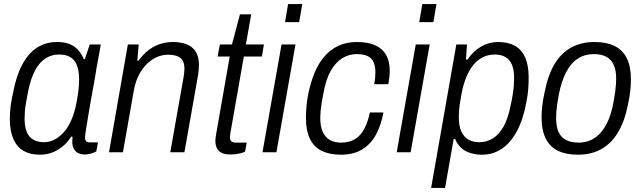

<svg xmlns="http://www.w3.org/2000/svg" viewBox="-20 -743 3130 937"><path d="M175 12Q128 12 95.5 -6.5Q63 -25 45.5 -64Q28 -103 28 -162Q28 -193 32 -225.5Q36 -258 44 -291Q59 -373 89 -428.5Q119 -484 161.5 -511Q204 -538 258 -538Q293 -538 318 -528.5Q343 -519 360.5 -500Q378 -481 389 -454H394L418 -526H472L450 -405Q446 -376 438.5 -336Q431 -296 423.5 -253Q416 -210 409.5 -171.5Q403 -133 399 -106.5Q395 -80 395 -72Q395 -60 400.5 -54Q406 -48 419 -48H458L450 -4Q440 1 425.5 6Q411 11 394 11Q368 11 352 -2Q336 -15 333 -42Q333 -49 333 -57.5Q333 -66 334 -75L328 -77Q302 -35 261.5 -11.5Q221 12 175 12ZM195 -49Q219 -49 242.5 -60Q266 -71 288 -94Q310 -117 327 -154.5Q344 -192 354 -245Q359 -271 361.5 -290.5Q364 -310 365 -326Q366 -342 366 -356Q366 -396 356 -423Q346 -450 324.5 -463.5Q303 -477 268 -477Q233 -477 203.5 -459Q174 -441 152 -401Q130 -361 117 -296Q111 -266 107 -242.5Q103 -219 101.5 -200Q100 -181 100 -164Q100 -105 124 -77Q148 -49 195 -49Z M512 0 604 -526H657L650 -447H656Q681 -481 708.5 -501Q736 -521 765 -529.5Q794 -538 824 -538Q862 -538 890.5 -527Q919 -516 935 -491Q951 -466 951 -426Q951 -414 949.5 -400.5Q948 -387 946 -373L880 0H811L876 -367Q878 -378 879 -388.5Q880 -399 880 -407Q880 -434 870.5 -449Q861 -464 842.5 -470Q824 -476 799 -476Q773 -476 747 -465Q721 -454 698 -432Q675 -410 658 -377.5Q641 -345 633 -301L580 0Z M1105 11Q1077 11 1061 2.5Q1045 -6 1038 -21Q1031 -36 1031 -57Q1031 -65 1032.5 -74.5Q1034 -84 1036 -95L1101 -467H1042L1053 -526H1112L1151 -673H1206L1180 -526H1268L1258 -467H1170L1106 -103Q1105 -96 1103.5 -87.5Q1102 -79 1102 -74Q1102 -60 1109 -53.5Q1116 -47 1132 -47H1184L1176 -3Q1166 2 1153.5 5Q1141 8 1128.5 9.5Q1116 11 1105 11Z M1371 -635 1386 -723H1455L1440 -635ZM1261 0 1354 -526H1422L1329 0Z M1644 12Q1589 12 1550.5 -6.5Q1512 -25 1492.5 -65.5Q1473 -106 1473 -168Q1473 -194 1475.5 -221.5Q1478 -249 1483 -278Q1495 -338 1514.5 -386Q1534 -434 1563.5 -468Q1593 -502 1632.5 -520Q1672 -538 1722 -538Q1777 -538 1812.5 -521.5Q1848 -505 1865 -473.5Q1882 -442 1882 -396Q1882 -382 1880 -365Q1878 -348 1875 -332H1806Q1809 -346 1810.5 -361.5Q1812 -377 1812 -389Q1812 -420 1803 -440Q1794 -460 1773.5 -469.5Q1753 -479 1721 -479Q1683 -479 1650.5 -459Q1618 -439 1594.5 -398Q1571 -357 1559 -291Q1553 -263 1549.5 -240.5Q1546 -218 1544.5 -200.5Q1543 -183 1543 -167Q1543 -126 1555 -99.5Q1567 -73 1589.5 -60Q1612 -47 1644 -47Q1686 -47 1714 -65Q1742 -83 1759 -116.5Q1776 -150 1785 -194H1851Q1841 -136 1816.5 -89Q1792 -42 1749.5 -15Q1707 12 1644 12Z M2026 -635 2041 -723H2110L2095 -635ZM1916 0 2009 -526H2077L1984 0Z M2084 174 2207 -526H2259L2254 -452H2261Q2289 -493 2327.5 -515.5Q2366 -538 2411 -538Q2459 -538 2492 -520Q2525 -502 2542.5 -463.5Q2560 -425 2560 -364Q2560 -339 2558 -310.5Q2556 -282 2550 -251Q2535 -165 2504.5 -106.5Q2474 -48 2430.5 -18Q2387 12 2332 12Q2302 12 2276 4Q2250 -4 2231 -21Q2212 -38 2201 -65H2194L2152 174ZM2317 -49Q2356 -49 2386 -68Q2416 -87 2437.5 -125.5Q2459 -164 2471 -224Q2478 -255 2482 -280Q2486 -305 2487.5 -325Q2489 -345 2489 -361Q2489 -403 2478 -428Q2467 -453 2446 -465Q2425 -477 2395 -477Q2354 -477 2322 -455.5Q2290 -434 2268 -393Q2246 -352 2234 -294Q2229 -267 2225.5 -245.5Q2222 -224 2220.5 -206.5Q2219 -189 2219 -173Q2219 -125 2233 -98Q2247 -71 2269 -60Q2291 -49 2317 -49Z M2801 12Q2743 12 2703.5 -7Q2664 -26 2643.5 -66.5Q2623 -107 2623 -169Q2623 -197 2626.5 -227.5Q2630 -258 2637 -289Q2653 -374 2685.5 -429Q2718 -484 2767.5 -511Q2817 -538 2881 -538Q2939 -538 2978.5 -519Q3018 -500 3038.5 -459.5Q3059 -419 3059 -356Q3059 -327 3055.5 -296.5Q3052 -266 3045 -235Q3029 -152 2996 -97Q2963 -42 2914 -15Q2865 12 2801 12ZM2803 -47Q2848 -47 2882.5 -70Q2917 -93 2940.5 -138.5Q2964 -184 2975 -250Q2980 -277 2982.5 -296.5Q2985 -316 2986 -331Q2987 -346 2987 -359Q2987 -401 2974.5 -427.5Q2962 -454 2938 -466.5Q2914 -479 2878 -479Q2834 -479 2800 -457Q2766 -435 2743 -391Q2720 -347 2707 -281Q2702 -254 2699 -233Q2696 -212 2695 -196.5Q2694 -181 2694 -167Q2694 -125 2706 -98.5Q2718 -72 2743 -59.5Q2768 -47 2803 -47Z"/></svg>

Font: Archivo SemiCondensed Light
Style: Italic
Weight: 300
Width: 4
Italic angle: -10°
Designer: Hector Gatti
Foundry: Omnibus-Type
Version: Version 2.001